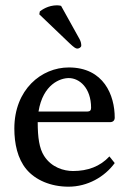

<svg xmlns="http://www.w3.org/2000/svg" viewBox="-20 -693 493 723"><path d="M392 -104C357 -66 310 -49 255 -49C221 -49 174 -62 146 -106C128 -134 122 -175 122 -233H394C405 -233 412 -239 412 -250C412 -334 371 -439 239 -439C136 -439 34 -356 34 -209C34 -152 46 -96 79 -56C113 -15 171 10 238 10C310 10 374 -27 412 -79ZM125 -273C142 -377 208 -399 239 -399C279 -399 323 -362 323 -287C323 -278 319 -273 309 -273ZM210 -671C206 -672 200 -673 195 -673C161 -673 138 -656 130 -650L128 -639L242 -530C258 -515 265 -510 271 -510C279 -510 286 -516 286 -521C286 -528 285 -535 280 -545Z"/></svg>

Font: Libertinus Sans
Style: Regular
Weight: 400
Designer: Philipp H. Poll, Khaled Hosny
Foundry: Caleb Maclennan
Version: Version 7.050;RELEASE